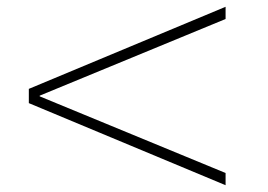

<svg xmlns="http://www.w3.org/2000/svg" viewBox="-20 -573 791 566"><path d="M645 -27 65 -269V-311L645 -553V-517L97 -291V-289L645 -63Z"/></svg>

Font: M PLUS 1 ExtraLight
Style: Regular
Weight: 250
Version: Version 1.001